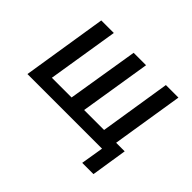

<svg xmlns="http://www.w3.org/2000/svg" viewBox="-136 -713 1061 1061"><g transform="rotate(45 395.0 -182.5)"><path d="M602 133 624 0H41L120 -498H218L151 -81H305L373 -498H470L403 -81H559L625 -498H723L656 -78H723L690 133Z"/></g></svg>

Font: Nunito Sans 7pt Condensed SemiBold
Style: Italic
Weight: 600
Width: 3
Italic angle: -9°
Designer: Vernon Adams
Foundry: Vernon Adams
Version: Version 3.101;gftools[0.9.27]